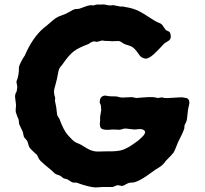

<svg xmlns="http://www.w3.org/2000/svg" viewBox="-20 -826 911 854"><path d="M482.9 -803.2Q514.6 -796.9 515.6 -796.9H526.9Q559.1 -792 581.5 -783.7Q604 -775.4 637.7 -752.9Q671.4 -730.5 683.1 -726.1Q695.3 -721.7 699.2 -717.8Q703.1 -713.9 708.5 -705.1Q713.9 -696.3 717.8 -691.9Q719.7 -690.9 724.6 -689Q729.5 -687 733.4 -684.6Q736.8 -681.6 738.8 -671.9Q740.7 -662.1 738.8 -656.2Q736.8 -650.4 732.4 -646.5Q728 -643.1 721.7 -639.6Q715.3 -636.2 710.9 -632.8Q705.1 -627 686.5 -606.9Q644.5 -562 626 -565.4Q607.4 -568.8 599.6 -581.5Q591.3 -594.7 580.6 -606.4Q569.8 -618.2 557.6 -622.1Q545.9 -626 538.1 -628.4Q530.3 -630.9 522.9 -636.7Q515.1 -642.1 510.7 -643.1Q506.3 -644 492.2 -643.1Q478 -642.1 473.1 -643.1L455.6 -644Q451.2 -644 446.8 -644L434.1 -646L412.1 -640.1Q409.2 -639.2 400.9 -641.6Q392.6 -644 373 -629.9Q330.1 -614.3 308.1 -597.7Q286.1 -581.1 256.8 -538.1Q255.9 -536.1 251 -531.2Q246.1 -526.4 243.2 -519.5Q240.2 -513.2 237.3 -495.1Q234.4 -477.1 227.5 -452.1Q219.7 -427.2 220.2 -417.5Q220.7 -407.7 221.7 -403.8Q223.1 -399.9 224.6 -394.5Q226.1 -389.2 225.1 -385.3Q224.1 -380.9 224.1 -378.9L230 -350.1Q231 -345.2 231.9 -333.5Q232.9 -321.8 233.9 -316.9Q234.9 -312 238.8 -306.2Q242.7 -300.3 244.1 -297.9Q262.2 -247.1 282.7 -224.1Q303.2 -201.2 312.5 -195.3Q321.3 -189.5 329.1 -187.5Q336.9 -185.1 362.8 -168.5Q388.7 -151.9 414.1 -151.9L451.2 -152.8Q507.8 -151.4 530.3 -161.1Q552.7 -170.9 564.9 -179.7Q577.1 -188.5 583 -192.4Q588.9 -195.8 594.7 -200.7Q600.1 -206.1 608.4 -213.4Q637.7 -239.3 616.7 -249Q610.4 -252 604 -252L577.1 -250Q571.3 -250 555.7 -252.4Q540 -254.9 532.2 -253.9L514.2 -249H504.9L487.8 -250H479Q449.2 -246.1 435.1 -252Q420.9 -257.8 424.8 -285.2Q425.8 -289.1 425.3 -297.4Q424.8 -305.7 425.8 -310.1L430.2 -335Q430.2 -356.9 426.3 -363.3Q422.4 -369.6 423.8 -373Q423.8 -389.2 433.1 -396Q442.4 -402.8 454.1 -399.9Q465.8 -397 499 -397Q513.7 -392.1 523.9 -392.1L567.9 -394L585.9 -390.1Q587.9 -390.1 617.2 -392.6Q646.5 -395 662.1 -394L683.1 -390.1L700.2 -393.1L710.9 -390.1Q717.8 -388.7 755.9 -391.6Q793.9 -394.5 795.9 -392.1Q812 -390.1 814.5 -387.7Q816.9 -385.7 818.8 -382.8Q820.8 -379.9 821.3 -376.5Q821.8 -373 822.3 -370.6Q822.8 -368.2 821.8 -364.3Q820.8 -360.4 820.8 -358.4L817.9 -346.2Q815.9 -339.4 814.5 -322.3Q813 -305.2 811.5 -295.9Q810.1 -287.1 806.2 -279.3Q802.2 -271.5 800.8 -269L799.8 -254.9Q793 -233.4 772 -193.8Q756.8 -153.8 751 -146Q745.1 -138.2 717.8 -110.8Q704.6 -90.8 685.5 -80.1Q667 -69.3 661.1 -64Q592.3 -12.2 564.9 -13.7Q554.7 -14.2 543 -7.8Q531.2 -1 526.4 0.5Q521.5 2 513.7 -0.5Q505.4 -2.9 501 -2L481 5.9H434.1L404.8 7.8Q374 5.9 321.8 -13.2Q318.8 -14.2 311.5 -13.7Q304.2 -13.2 298.3 -16.6Q293 -20 289.1 -22.5Q285.2 -24.9 282.2 -26.9Q279.3 -28.8 270 -30.8Q260.7 -32.7 254.9 -39.1Q248.5 -45.4 238.3 -47.9Q228 -50.3 220.2 -57.6L210.9 -66.9Q168 -101.6 160.2 -110.4Q152.3 -119.1 149.9 -126Q147 -132.8 145 -136.2Q141.1 -140.6 127.9 -152.3Q114.7 -164.1 111.3 -169.9Q107.9 -175.8 105.5 -185.5Q103 -195.3 101.1 -198.2Q99.6 -202.1 93.8 -208Q87.9 -213.9 86.4 -217.3Q85 -220.7 84 -227.5Q83 -234.4 81.5 -239.3Q80.1 -243.7 74.2 -254.9Q68.4 -266.1 66.4 -271Q64.5 -276.4 64 -283.2Q64 -290 63 -293.5Q62 -296.9 57.1 -308.1Q52.7 -319.3 50.8 -325.2Q48.8 -331.1 50.3 -345.2Q51.8 -359.4 50.8 -363.8L46.9 -395Q46.9 -408.7 53.2 -417Q58.6 -437.5 55.7 -447.8Q53.2 -458 53.2 -463.9Q58.1 -473.6 61.5 -491.7Q64.9 -509.8 64 -520Q63 -530.3 72.3 -547.9Q81.1 -565.9 84.5 -570.3Q87.9 -574.7 89.8 -578.1Q124 -657.7 172.9 -700.2Q184.6 -709 201.2 -723.6Q217.8 -738.3 227.5 -745.1Q237.3 -752 253.4 -757.3Q269 -762.7 272.5 -764.6Q275.9 -766.6 290 -773.9Q304.2 -782.2 309.6 -784.2Q314.9 -786.1 321.8 -786.1Q328.1 -786.1 334 -787.6Q339.8 -789.1 355.5 -795.4Q380.4 -805.7 395 -801.8L407.2 -805.2Q411.1 -806.2 420.9 -805.7Q430.7 -805.2 436 -806.2Q441.9 -807.1 456.1 -803.7Q470.2 -800.3 482.9 -803.2Z"/></svg>

Font: AntiqueNobleBold
Style: Bold
Weight: 700
Version: Version 001.000